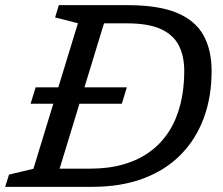

<svg xmlns="http://www.w3.org/2000/svg" viewBox="-39 -724 864 744"><path d="M79.5 -322 99 -385.5H452.5L433 -322ZM310.5 -70.5Q383 -70.5 441 -87.5Q499 -104.5 542.8 -136.8Q586.5 -169 616 -215.2Q645.5 -261.5 660.2 -320.5Q675 -379.5 675 -449Q675 -506.5 653.8 -548Q632.5 -589.5 584 -611.5Q535.5 -633.5 454 -633.5H304L327 -704H455.5Q574 -704 645.2 -674.8Q716.5 -645.5 748.8 -588.5Q781 -531.5 781 -448.5Q781 -348.5 750.5 -266.2Q720 -184 661 -124.2Q602 -64.5 515.8 -32.2Q429.5 0 318.5 0H112L135.5 -70.5ZM263 -634 174.5 -656.5 189 -704H385.5L170.5 0H-19L-4 -47.5L90.5 -70Z"/></svg>

Font: Newsreader 7pt
Style: Italic
Weight: 400
Italic angle: -17°
Designer: Hugues Gentile
Foundry: Production Type
Version: Version 1.003